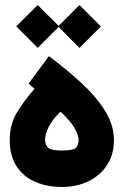

<svg xmlns="http://www.w3.org/2000/svg" viewBox="-20 -743 490 761"><path d="M173.8 -520.5Q245.1 -467.3 303.7 -413.1Q362.3 -358.9 397 -302.7Q431.6 -246.6 431.6 -187.5Q431.6 -130.9 404.5 -89.1Q377.4 -47.4 330.8 -24.7Q284.2 -2 225.1 -2Q166 -2 119.1 -22.5Q72.3 -43 45.4 -84.2Q18.6 -125.5 18.6 -187.5Q18.6 -248 44.7 -293Q70.8 -337.9 116.7 -391.1L93.3 -411.6ZM219.2 -300.3Q185.5 -266.6 172.1 -238.3Q158.7 -210 158.7 -189.9Q158.7 -170.4 170.2 -158.4Q181.6 -146.5 224.6 -146.5Q269.5 -146.5 280.5 -156.7Q291.5 -167 291.5 -190.4Q291.5 -206.5 275.1 -235.8Q258.8 -265.1 219.2 -300.3ZM44.4 -638.7 129.4 -723.1 212.4 -640.6 294.9 -723.1 379.9 -638.2 294.9 -553.2 212.4 -636.2 129.4 -553.2Z"/></svg>

Font: Vazir Black WOL-UI
Style: Black-WOL-UI
Weight: 900
Designer: Saber Rastikerdar
Foundry: Saber Rastikerdar
Version: Version 30.0.0